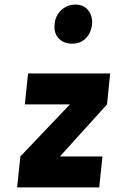

<svg xmlns="http://www.w3.org/2000/svg" viewBox="-20 -815 506 835"><path d="M54.5 0 68.5 -134.5 284 -361H88L102 -495.5H459L445.5 -361L240.5 -134.5H425.5L411.5 0ZM293.5 -625Q257.5 -625 235.5 -647.8Q213.5 -670.5 217.5 -709Q220 -746 246 -770.5Q272 -795 308 -795Q344 -795 363.5 -770.5Q383 -746 380.5 -709Q375.5 -670.5 352.5 -647.8Q329.5 -625 293.5 -625Z"/></svg>

Font: Karla ExtraBold
Style: Italic
Weight: 800
Italic angle: -8°
Designer: Jonathan Pinhorn
Version: Version 2.004;gftools[0.9.33]